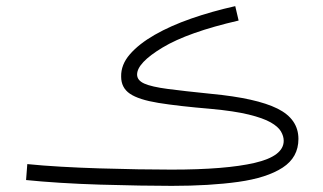

<svg xmlns="http://www.w3.org/2000/svg" viewBox="-20 -591 1053 626"><path d="M540 15Q496 15 435 14Q374 13 307 11Q240 9 176.5 5Q113 1 65 -4L69 -56Q118 -51 179 -47.5Q240 -44 304.5 -42Q369 -40 430 -39Q491 -38 539 -38Q716 -38 810.5 -60Q905 -82 905 -132Q905 -147 896 -162.5Q887 -178 862.5 -192Q838 -206 791 -217.5Q744 -229 668 -236Q561 -245 496.5 -255.5Q432 -266 403.5 -285.5Q375 -305 375 -341Q374 -380 403.5 -414Q433 -448 484.5 -477.5Q536 -507 603.5 -530.5Q671 -554 747 -571L758 -524Q593 -486 510 -436Q427 -386 427 -348Q427 -329 450.5 -318.5Q474 -308 527 -301Q580 -294 669 -285Q816 -271 884.5 -237Q953 -203 953 -138Q953 -78 901.5 -44.5Q850 -11 757 2Q664 15 540 15Z"/></svg>

Font: Noto Sans Arabic Light
Style: Regular
Weight: 300
Designer: Monotype Design Team, Nadine Chahine, Nizar Qandah and Khaled Hosny
Foundry: Monotype Imaging Inc.
Version: Version 2.012; ttfautohint (v1.8.4.7-5d5b)